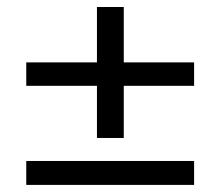

<svg xmlns="http://www.w3.org/2000/svg" viewBox="-20 -551 630 549"><path d="M55.1 -305.6V-372.6H535V-305.6ZM55.1 -22.3V-90.7H535V-22.3ZM257.2 -156.5V-531H333.9V-156.5Z"/></svg>

Font: Lexend Medium
Style: Regular
Weight: 500
Designer: Bonnie Shaver-Troup, Thomas Jockin
Foundry: Lexend
Version: Version 1.005